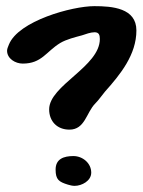

<svg xmlns="http://www.w3.org/2000/svg" viewBox="-20 -699 466 625"><path d="M219 -191C188 -191 161 -182 161 -147C161 -114 172 -107 201 -98C208 -96 215 -94 223 -94C246 -94 277 -110 277 -137C277 -168 249 -191 219 -191ZM3 -534C3 -508 30 -492 54 -492C116 -492 130 -531 176 -559C196 -571 225 -578 247 -584C259 -588 275 -594 288 -594C302 -594 305 -585 305 -572C305 -482 140 -421 140 -343C140 -304 166 -277 206 -277C257 -277 261 -333 290 -362C302 -374 311 -388 322 -401C372 -457 424 -521 424 -600C424 -673 345 -679 287 -679C215 -679 40 -631 9 -554C7 -548 3 -541 3 -534Z"/></svg>

Font: ChillLongCangKaiShu ExtraBold
Style: Regular
Weight: 800
Version: Version 3.500;Glyphs 3.1.1 (3135)